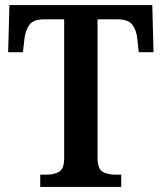

<svg xmlns="http://www.w3.org/2000/svg" viewBox="-20 -734 635 754"><path d="M138 0V-48H161Q191 -48 211.5 -59Q232 -70 232 -114V-658H153Q111 -658 95.5 -636.5Q80 -615 76 -582L70 -529H12L17 -714H578L583 -529H525L519 -582Q516 -615 500 -636.5Q484 -658 442 -658H363V-116Q363 -71 383 -59.5Q403 -48 433 -48H456V0Z"/></svg>

Font: Noto Serif Georgian SemiCondensed SemiBold
Style: Regular
Weight: 600
Width: 4
Designer: Monotype Design Team, Akaki Razmadze
Foundry: Google LLC
Version: Version 2.003; ttfautohint (v1.8.4.7-5d5b)